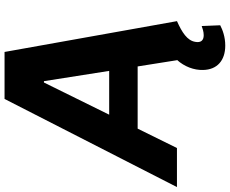

<svg xmlns="http://www.w3.org/2000/svg" viewBox="-122 -666 971 810"><g transform="rotate(-90 363.0 -261.5)"><path d="M619 112.9C596.2 112.9 586.6 100.1 590.9 77.4C596.2 43.3 631.4 21 678.6 0H678.3L548.3 -727.3H350.1L-21.7 0H143.1L224.8 -165.8H487.2L513.5 0H514.9C486.2 31.6 471.2 72.4 472.3 110.1C473.4 170.1 512.8 203.8 575.3 203.8C611.9 203.8 642 192.5 660.9 182.5L657.7 104.4C647.7 107.6 634.9 112.9 619 112.9ZM283.7 -285.9 419.4 -561.1H425.1L468.4 -285.9Z"/></g></svg>

Font: TID UI
Style: Bold Italic
Weight: 700
Italic angle: -9.39999°
Designer: The TID Project Authors
Foundry: Bakken & Bæck
Version: Version 1.001;hotconv 1.0.109;makeotfexe 2.5.65596